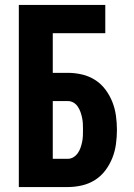

<svg xmlns="http://www.w3.org/2000/svg" viewBox="-20 -755 540 775"><path d="M56 0V-735H405V-621H193V-461H254Q282 -461 310.5 -454.5Q339 -448 363.5 -432.5Q388 -417 405.5 -393.5Q423 -370 433.5 -343.5Q444 -317 448 -288Q452 -259 452 -231Q452 -202 448 -173Q444 -144 433.5 -117.5Q423 -91 405.5 -67.5Q388 -44 363.5 -28.5Q339 -13 310.5 -6.5Q282 0 254 0ZM193 -114H254Q266 -114 276.5 -120.5Q287 -127 294 -137Q301 -147 305 -158.5Q309 -170 311.5 -182Q314 -194 314.5 -206Q315 -218 315 -231Q315 -243 314.5 -255Q314 -267 311.5 -279Q309 -291 305 -302.5Q301 -314 294 -324.5Q287 -335 276.5 -341Q266 -347 254 -347H193Z"/></svg>

Font: Iosevka SS18 Heavy
Style: Regular
Weight: 900
Monospace: yes
Designer: Belleve Invis
Foundry: Belleve Invis
Version: Version 25.1.1; ttfautohint (v1.8.4)